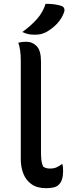

<svg xmlns="http://www.w3.org/2000/svg" viewBox="-20 -977 390 1007"><path d="M89 -659Q89 -717 76 -753Q94 -758 117 -758Q150 -758 172.5 -735Q195 -712 195 -654V-184Q195 -156 197 -137.5Q199 -119 206 -104Q219 -93 242 -93Q262 -93 276 -99Q290 -105 302 -115H308Q311 -102 311 -80Q311 -30 289 -9Q279 2 261 6Q243 10 222 10Q174 10 144.5 -11.5Q115 -33 102 -67.5Q89 -102 89 -141ZM219 -957Q270 -957 302 -946Q314 -942 317 -931.5Q320 -921 315 -910Q303 -878 279.5 -853Q256 -828 223 -809Q208 -801 194 -798Q180 -795 161 -795Q144 -795 129 -798Q114 -801 97 -809Q144 -843 175 -878.5Q206 -914 219 -957Z"/></svg>

Font: Recursive Sn Csl St Med
Style: Regular
Weight: 500
Version: Version 1.079;hotconv 1.0.112;makeotfexe 2.5.65598; ttfautoh